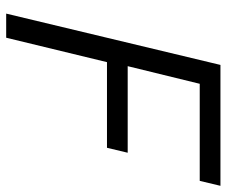

<svg xmlns="http://www.w3.org/2000/svg" viewBox="-76 -657 733 621"><g transform="rotate(90 290.5 -346.5)"><path d="M24 0 190 -693H581L565 -626H251L194 -393H474L458 -326H181L102 0Z"/></g></svg>

Font: Ubuntu Sans
Style: Italic
Weight: 400
Italic angle: -13.5°
Designer: Dalton Maag Ltd
Foundry: Dalton Maag Ltd
Version: Version 1.006